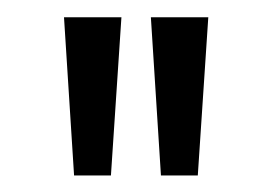

<svg xmlns="http://www.w3.org/2000/svg" viewBox="-20 -802 319 225"><path d="M66.8 -596.4 55 -781.8H122.3L110 -596.4ZM168.6 -596.4 156.8 -781.8H224.1L211.8 -596.4Z"/></svg>

Font: Spartan
Style: Regular
Weight: 400
Designer: Matt Bailey, Mirko Velimirovic
Foundry: Matt Bailey
Version: Version 1.005